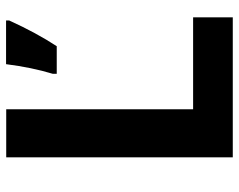

<svg xmlns="http://www.w3.org/2000/svg" viewBox="-94 -660 754 605"><g transform="rotate(-90 282.5 -357.0)"><path d="M89.8 0V-713.9H241.2V-125H530.8V0ZM521 -714.4V-704.6Q481.9 -618.7 439.9 -554.7H353V-567.4Q373 -633.3 383.3 -714.4Z"/></g></svg>

Font: NotoSans-Bold
Style: Bold
Weight: 700
Designer: Monotype Design team
Foundry: Monotype Imaging Inc.
Version: Version 1.04